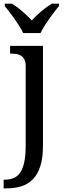

<svg xmlns="http://www.w3.org/2000/svg" viewBox="-32 -786 352 1046"><path d="M202.1 -536.1V7.8Q202.1 75.2 187.5 119.9Q172.9 164.6 146.5 191.2Q120.1 217.8 83.7 229Q47.4 240.2 3.9 240.2H-12.2V192.9H-4.9Q22 192.9 43 183.8Q64 174.8 78.4 153.6Q92.8 132.3 100.3 96.9Q107.9 61.5 107.9 8.8V-425.8Q107.9 -447.8 101.3 -461.2Q94.7 -474.6 83.5 -481.9Q72.3 -489.3 57.4 -491.7Q42.5 -494.1 25.9 -494.1H22.9V-536.1ZM-5.9 -766.1H33.2Q47.4 -757.3 61.8 -746.6Q76.2 -735.8 90.1 -723.9Q104 -711.9 116.9 -699.5Q129.9 -687 141.1 -674.8Q152.3 -687 165.3 -699.5Q178.2 -711.9 192.4 -723.9Q206.5 -735.8 221.2 -746.6Q235.8 -757.3 250 -766.1H289.1V-752.9Q277.3 -738.8 263.2 -720.2Q249 -701.7 235.1 -681.9Q221.2 -662.1 209 -642.6Q196.8 -623 189 -606H94.2Q86.4 -623 74.2 -642.6Q62 -662.1 48.1 -681.9Q34.2 -701.7 20 -720.2Q5.9 -738.8 -5.9 -752.9Z"/></svg>

Font: Noto Serif
Style: Regular
Weight: 400
Designer: Monotype Design team
Foundry: Monotype Imaging Inc.
Version: Version 1.02